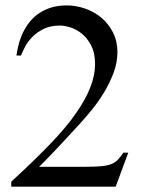

<svg xmlns="http://www.w3.org/2000/svg" viewBox="-20 -697 540 717"><path d="M412.1 0H22V-18.6Q107.9 -97.2 168.7 -160.6Q229.5 -224.1 264.6 -275.4Q335 -376 335 -457Q335 -499.5 320.3 -527.3Q305.7 -555.2 284.9 -571.8Q264.2 -588.4 241.9 -595Q219.7 -601.6 204.1 -601.6Q168.9 -601.6 143.8 -589.4Q118.7 -577.1 101.3 -559.6Q84 -542 73.7 -522.7Q63.5 -503.4 58.6 -489.7H41.5Q43.5 -504.4 47.9 -524.2Q52.2 -543.9 61 -564.7Q69.8 -585.4 83.5 -605.5Q97.2 -625.5 117.4 -641.4Q137.7 -657.2 165.3 -667Q192.9 -676.8 229 -676.8Q264.2 -676.8 298.3 -664.8Q332.5 -652.8 359.1 -630.4Q385.7 -607.9 402.1 -575.4Q418.5 -543 418.5 -502.4Q418.5 -463.4 404.1 -425Q389.6 -386.7 368.4 -351.6Q347.2 -316.4 322.5 -286.4Q297.9 -256.3 277.3 -233.9Q216.3 -167.5 178.7 -127.9Q141.1 -88.4 126 -74.2H299.3Q336.9 -74.2 359.4 -76.4Q381.8 -78.6 396.2 -84.5Q410.6 -90.3 420.2 -100.6Q429.7 -110.8 440.9 -127H459Z"/></svg>

Font: GodaGr
Style: Regular
Weight: 400
Version: 1.0.0